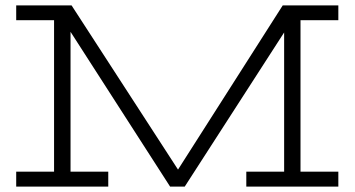

<svg xmlns="http://www.w3.org/2000/svg" viewBox="-20 -691 1313 711"><path d="M40 -670.9H245.1L639.2 -63L1026.9 -670.9H1232.9V-616.2H1092.8V-55.2H1232.9V0H892.1V-55.2H1032.2V-570.8L664.1 0H609.9L241.2 -573.2V-55.2H380.9V0H40V-55.2H180.2V-616.2H40Z"/></svg>

Font: Stint Ultra Expanded
Style: Regular
Weight: 400
Width: 7
Designer: Astigmatic (AOETI)
Foundry: Astigmatic (AOETI)
Version: Version 1.000